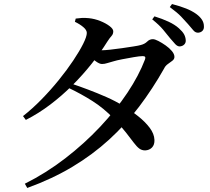

<svg xmlns="http://www.w3.org/2000/svg" viewBox="-20 -856 1040 951"><path d="M870 -626Q859 -626 848 -637.5Q837 -649 823 -666Q807 -686 788 -709Q769 -732 734 -760L745 -775Q784 -763 815 -748.5Q846 -734 866 -716Q884 -700 891.5 -686.5Q899 -673 900 -657Q901 -644 892.5 -635.5Q884 -627 870 -626ZM103 54Q209 1 303.5 -72Q398 -145 476 -228Q554 -311 611 -396.5Q668 -482 698 -561Q705 -579 686 -578Q672 -578 643 -573Q614 -568 585.5 -562.5Q557 -557 541 -552Q525 -548 511.5 -543.5Q498 -539 485 -539Q473 -539 455 -552Q437 -565 418 -581L435 -612Q451 -609 462 -608Q473 -607 483 -607Q498 -607 526 -610Q554 -613 585 -617.5Q616 -622 641.5 -626Q667 -630 677 -633Q697 -638 709 -650Q721 -662 737 -662Q747 -662 764.5 -653Q782 -644 800.5 -631Q819 -618 831.5 -603Q844 -588 844 -574Q844 -563 833.5 -555Q823 -547 811 -538.5Q799 -530 793 -517Q736 -416 669 -327.5Q602 -239 520.5 -164.5Q439 -90 339 -30Q239 30 115 75ZM699 -111Q682 -111 669.5 -120.5Q657 -130 642 -150Q627 -170 604 -199.5Q581 -229 543 -269Q494 -320 438 -355.5Q382 -391 319 -421L333 -442Q372 -429 417 -412Q462 -395 506.5 -375.5Q551 -356 588 -333Q628 -309 663.5 -281Q699 -253 721.5 -223Q744 -193 745 -163Q746 -139 733 -125.5Q720 -112 699 -111ZM94 -281Q140 -317 185.5 -363.5Q231 -410 271.5 -460Q312 -510 343 -556.5Q374 -603 392 -639Q410 -675 410 -693Q410 -707 393 -721.5Q376 -736 351 -748L355 -764Q369 -766 384.5 -767Q400 -768 420 -766Q449 -763 476.5 -752Q504 -741 522.5 -727Q541 -713 541 -701Q541 -687 532.5 -678Q524 -669 511 -649Q478 -596 434.5 -541Q391 -486 339 -434Q287 -382 229 -338Q171 -294 108 -262ZM961 -694Q947 -694 937 -706.5Q927 -719 911 -737Q895 -755 877 -774Q859 -793 821 -821L832 -836Q874 -825 902.5 -813.5Q931 -802 952 -787Q971 -773 980.5 -758Q990 -743 990 -726Q991 -712 983 -703.5Q975 -695 961 -694Z"/></svg>

Font: Noto Serif SC ExtraLight SemiBold
Style: Regular
Weight: 600
Version: Version 2.002-H1;hotconv 1.1.0;makeotfexe 2.6.0